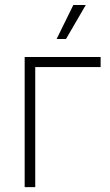

<svg xmlns="http://www.w3.org/2000/svg" viewBox="-20 -770 453 790"><path d="M394 -535.6V-494.1H125V0H81.5V-535.6ZM212.9 -609.4 281.7 -749.5H333L251.5 -609.4Z"/></svg>

Font: Inter 20pt ExtraLight
Style: Regular
Weight: 250
Version: Version 4.001;git-66647c0bb